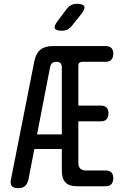

<svg xmlns="http://www.w3.org/2000/svg" viewBox="-20 -970 640 1000"><path d="M302 -80V-194H159L128 -35Q123 -12 110 -1Q97 10 74 10Q51 10 41.5 -1Q32 -12 37 -35L159 -652Q167 -692 190.5 -711Q214 -730 255 -730H530Q550 -730 560 -720Q570 -710 570 -690Q570 -670 560 -659Q550 -648 530 -648H408Q398 -648 393 -643Q388 -638 388 -628V-420H505Q525 -420 535 -410Q545 -400 545 -380Q545 -360 535 -349Q525 -338 505 -338H388V-122Q388 -102 398 -92Q408 -82 428 -82H530Q550 -82 560 -72Q570 -62 570 -42Q570 -22 560 -11Q550 0 530 0H382Q341 0 321.5 -19.5Q302 -39 302 -80ZM302 -270V-620Q302 -634 295 -641Q288 -648 274 -648Q260 -648 252 -641.5Q244 -635 241 -621L173 -270ZM303 -810Q272 -810 266 -822Q260 -834 279 -859L328 -924Q338 -937 350.5 -943.5Q363 -950 380 -950Q412 -950 418.5 -937.5Q425 -925 405 -899L353 -834Q343 -822 331 -816Q319 -810 303 -810Z"/></svg>

Font: Maple Mono NF
Style: Regular
Weight: 400
Monospace: yes
Designer: subframe7536
Version: Version 7.000